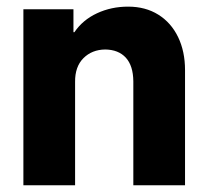

<svg xmlns="http://www.w3.org/2000/svg" viewBox="-20 -553 617 573"><path d="M49.8 -525.4H199.2V-457H202.1Q227.1 -493.7 269.5 -513.4Q312 -533.2 362.3 -533.2Q414.1 -533.2 452.4 -509.3Q490.7 -485.4 511.5 -442.4Q532.2 -399.4 532.2 -343.8V0H377.9V-310.5Q377.4 -356.9 355.5 -380.9Q333.5 -404.8 293.9 -405.3Q254.4 -404.8 229 -379.4Q203.6 -354 204.1 -308.6V0H49.8Z"/></svg>

Font: Reddit Sans Fudge ExtraBold
Style: Regular
Weight: 800
Designer: Stephen Hutchings
Foundry: Reddit
Version: Version 1.011